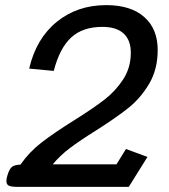

<svg xmlns="http://www.w3.org/2000/svg" viewBox="-20 -730 659 750"><path d="M5 -23Q5 -33 9 -45Q17 -71 27 -78.5Q37 -86 60 -87Q94 -136 142.5 -173.5Q191 -211 271 -261Q346 -308 389 -341.5Q432 -375 461.5 -420.5Q491 -466 491 -524Q491 -573 463 -599Q435 -625 380 -625Q303 -625 258 -583.5Q213 -542 190 -453L94 -462Q121 -579 201.5 -644.5Q282 -710 395 -710Q491 -710 543.5 -663.5Q596 -617 596 -535Q596 -459 562.5 -402.5Q529 -346 480.5 -307.5Q432 -269 353 -219Q292 -181 253 -151.5Q214 -122 186 -88H435L472 -148L556 -117L483 0H49Q25 0 15 -4.5Q5 -9 5 -23Z"/></svg>

Font: Niramit Medium
Style: Italic
Weight: 500
Italic angle: -10°
Designer: Katatrad Aksorn Co.,Ltd.
Foundry: Cadson Demak Co.,Ltd.
Version: Version 1.000; ttfautohint (v1.6)